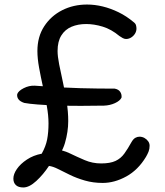

<svg xmlns="http://www.w3.org/2000/svg" viewBox="-20 -792 730 847"><path d="M83 35Q61 35 50 24.5Q39 14 39 -4Q39 -24 54.5 -46.5Q70 -69 98.5 -88Q127 -107 164 -114Q182 -146 188 -177Q194 -208 194 -248Q194 -283 186.5 -324.5Q179 -366 169.5 -409Q160 -452 152.5 -493Q145 -534 145 -567Q145 -630 175 -676Q205 -722 254.5 -747Q304 -772 364 -772Q398 -772 433 -763.5Q468 -755 503 -738Q538 -721 570 -694Q578 -688 580 -680.5Q582 -673 582 -666Q582 -654 575.5 -643.5Q569 -633 558.5 -626.5Q548 -620 536 -620Q529 -620 521.5 -624Q514 -628 507 -633Q471 -663 433 -674.5Q395 -686 360 -686Q324 -686 295.5 -674Q267 -662 250.5 -635.5Q234 -609 234 -567Q234 -544 241 -508Q248 -472 257.5 -429.5Q267 -387 274 -343Q281 -299 281 -258Q281 -211 266.5 -161Q252 -111 211 -73L223 -133Q256 -131 288 -115.5Q320 -100 354 -85.5Q388 -71 426 -71Q466 -71 489.5 -82Q513 -93 528.5 -114.5Q544 -136 560 -165Q568 -179 577 -184Q586 -189 595 -189Q607 -189 617 -183.5Q627 -178 633.5 -169Q640 -160 640 -149Q640 -135 635.5 -123.5Q631 -112 624 -100Q589 -42 537 -13.5Q485 15 433 15Q391 15 354.5 4.5Q318 -6 288.5 -20.5Q259 -35 236 -46.5Q213 -58 196 -60Q171 -22 140 6.5Q109 35 83 35ZM439 -326Q390 -325 337 -325Q284 -325 234.5 -326.5Q185 -328 146.5 -331Q108 -334 87 -338Q69 -344 61.5 -354Q54 -364 56 -377Q61 -391 84.5 -403Q108 -415 133 -414Q161 -412 193.5 -410Q226 -408 261.5 -406Q297 -404 334.5 -403Q372 -402 410.5 -401.5Q449 -401 486 -401Q503 -398 510.5 -386.5Q518 -375 516 -361Q509 -347 487 -337Q465 -327 439 -326Z"/></svg>

Font: Playpen Sans Deva
Style: Regular
Weight: 400
Designer: Pooja Saxena, Gunjan Panchal, Laura Meseguer, Veronika Burian, José Scaglione
Foundry: TypeTogether
Version: Version 2.000